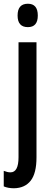

<svg xmlns="http://www.w3.org/2000/svg" viewBox="-37 -766 278 1026"><path d="M57 -683Q57 -746 112 -746Q165 -746 165 -683Q165 -621 112 -621Q57 -621 57 -683ZM38 240Q6 240 -17 230V147Q3 155 19 155Q62 155 62 74V-540H158V75Q158 160 127 199.5Q96 239 38 240Z"/></svg>

Font: Noto Sans Khmer UI ExtraCondensed Medium
Style: Regular
Weight: 500
Width: 2
Designer: Danh Hong and the Monotype Design Team
Foundry: Monotype Imaging Inc.
Version: Version 2.002; ttfautohint (v1.8.4.7-5d5b)